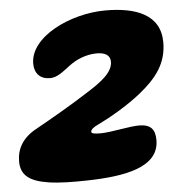

<svg xmlns="http://www.w3.org/2000/svg" viewBox="-48 -662 687 731"><g transform="rotate(-5 295.0 -296.5)"><path d="M107.5 17C151.5 24 204.5 24 255 23C399.5 20 532 -2.5 532 -107.5C532 -147.5 516 -168.5 470.5 -168.5C433.5 -168.5 361 -151.5 323.5 -151.5C303 -151.5 287.5 -153 287.5 -160C287.5 -168.5 297.5 -177.5 319 -187C362 -207.5 431.5 -247.5 482 -288C548 -341 590.5 -394.5 590.5 -476C590.5 -583 496 -616 381.5 -616C247 -616 90 -540.5 90 -438C90 -400.5 112 -377.5 149 -377.5C176.5 -377.5 198.5 -396.5 227 -418C255 -439.5 293.5 -456 334.5 -456C366 -456 385.5 -444.5 385.5 -419.5C385.5 -377 335 -342 280.5 -308C215.5 -266 139.5 -223 83.5 -191.5C27 -162 4 -120 4 -71.5C4 -19 37 6 107.5 17Z"/></g></svg>

Font: Gluten
Style: Bold Italic
Weight: 700
Italic angle: -13°
Designer: Tyler Finck
Foundry: Etcetera Type Company
Version: Version 0.920